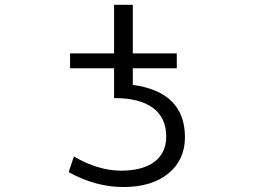

<svg xmlns="http://www.w3.org/2000/svg" viewBox="-20 -750 1040 780"><path d="M264.6 -472.7V-533.2H443.4V-730.5H519.5V-533.2H698.2V-472.7H519.5V-405.3Q730.5 -376 731.4 -193.4Q731.4 -100.6 664.1 -45.4Q596.7 9.8 481.4 9.8Q368.2 9.8 258.8 -50.8L280.3 -114.3Q377 -57.6 470.7 -56.6Q559.6 -56.6 607.4 -92.8Q655.3 -128.9 655.3 -195.3Q655.3 -271.5 601.6 -311.5Q547.9 -351.6 443.4 -351.6V-472.7Z"/></svg>

Font: Gen Shin Gothic Monospace Normal
Style: Regular
Weight: 350
Designer: [Source Han Sans]
Ryoko NISHIZUKA  (kana & ideographs); Paul D. Hunt (Latin, Greek & Cyrillic); Wenlong ZHANG  (bopomofo
Version: Version 1.002.20150607